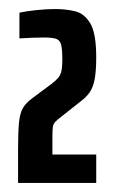

<svg xmlns="http://www.w3.org/2000/svg" viewBox="-20 -825 251 425"><path d="M20 -420V-494Q20 -532 22 -553Q24 -574 30.5 -585.5Q37 -597 52 -608L95 -640Q104 -647 109 -653Q114 -659 116 -668Q118 -677 118 -693Q118 -717 115 -727Q112 -737 103 -739.5Q94 -742 76 -742Q66 -742 52 -741.5Q38 -741 23 -740V-797Q37 -800 59.5 -802.5Q82 -805 102 -805Q126 -805 146.5 -800Q167 -795 180 -773Q193 -751 193 -698Q193 -668 189.5 -649.5Q186 -631 178 -620Q170 -609 159 -601L116 -567Q107 -560 102.5 -555.5Q98 -551 97 -544Q96 -537 96 -521V-483H193V-420Z"/></svg>

Font: Saira UltraCondensed ExtraBold
Style: Regular
Weight: 800
Width: 1
Designer: Hector Gatti with collaboration of the Omnibus-Type team
Foundry: Omnibus-Type
Version: Version 1.101